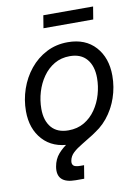

<svg xmlns="http://www.w3.org/2000/svg" viewBox="-97 -755 742 1024"><g transform="rotate(-10 274.0 -243.0)"><path d="M234.9 11.7Q139.6 11.7 85.2 -47.9Q30.8 -107.4 30.8 -203.1Q30.8 -264.6 50.8 -322.8Q70.8 -380.9 108.2 -427Q145.5 -473.1 197.8 -500.2Q250 -527.3 314 -527.3Q409.2 -527.3 463.4 -467.3Q517.6 -407.2 517.6 -310.5Q517.6 -248.5 497.6 -190.7Q477.5 -132.8 440.2 -87.2Q402.8 -41.5 350.8 -14.9Q298.8 11.7 234.9 11.7ZM237.3 -63.5Q285.6 -63.5 322.5 -85.2Q359.4 -106.9 384.5 -143.3Q409.7 -179.7 422.4 -223.9Q435.1 -268.1 435.1 -312.5Q435.1 -377.4 403.3 -414.8Q371.6 -452.1 311.5 -452.1Q264.6 -452.1 228 -430.7Q191.4 -409.2 166 -373Q140.6 -336.9 127.2 -292.2Q113.8 -247.6 113.8 -201.2Q113.8 -137.2 145.3 -100.3Q176.8 -63.5 237.3 -63.5ZM228.5 205.1Q123 205.1 137.7 115.7Q144.5 75.7 168.5 48.3Q192.4 21 226.3 -0.2Q260.3 -21.5 298.1 -42.7Q335.9 -64 371.1 -91.3Q406.2 -118.7 432.1 -158.4Q458 -198.2 467.8 -256.8H513.2Q502.4 -190.9 478.3 -145.5Q454.1 -100.1 422.6 -69.3Q391.1 -38.6 358.2 -17.3Q325.2 3.9 295.9 21Q266.6 38.1 247.1 56.2Q227.5 74.2 223.1 99.6Q220.2 115.7 229 124.8Q237.8 133.8 267.6 133.8H286.1L274.4 205.1ZM480.5 -691.4 469.2 -623H199.7L210.9 -691.4Z"/></g></svg>

Font: Inter Display
Style: Italic
Weight: 400
Italic angle: -9.39999°
Designer: Rasmus Andersson
Foundry: rsms
Version: Version 4.000;git-a52131595